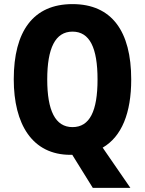

<svg xmlns="http://www.w3.org/2000/svg" viewBox="-20 -745 705 935"><path d="M619 -358C619 -593 524 -725 333 -725C142 -725 47 -593 47 -359C47 -140 137 9 323 9C326 9 329 9 332 9L432 170H615L480 -26C573 -80 619 -195 619 -358ZM210 -358C210 -510 249 -591 333 -591C417 -591 455 -512 455 -358C455 -204 417 -126 333 -126C249 -126 210 -207 210 -358Z"/></svg>

Font: Noto Sans Gurmukhi UI Condensed ExtraBold
Style: Regular
Weight: 800
Width: 3
Designer: Jelle Bosma - Monotype Design Team
Foundry: Monotype Imaging Inc.
Version: Version 2.004